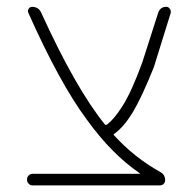

<svg xmlns="http://www.w3.org/2000/svg" viewBox="-20 -567 568 566"><path d="M470.7 -546.9Q476.6 -546.9 480.5 -541Q483.4 -538.1 483.4 -534.2Q483.4 -532.2 483.4 -529.3L433.6 -369.1Q398.4 -281.2 371.1 -235.4Q344.7 -192.4 317.4 -172.9Q313.5 -170.9 316.4 -168Q376 -102.5 453.1 -59.6Q466.8 -51.8 466.8 -36.1Q466.8 -29.3 462.4 -24.9Q458 -20.5 451.2 -20.5H76.2Q69.3 -20.5 64.5 -25.4Q59.6 -30.3 59.6 -37.6Q59.6 -44.9 64.5 -49.8Q69.3 -54.7 76.2 -54.7H390.6Q392.6 -54.7 392.6 -55.7Q392.6 -56.6 391.6 -56.6Q309.6 -112.3 236.3 -213.9Q156.2 -321.3 63.5 -529.3Q60.5 -535.2 64.5 -541Q68.4 -546.9 74.2 -546.9Q93.8 -546.9 101.6 -529.3Q203.1 -306.6 289.1 -200.2Q292 -197.3 295.9 -200.2Q316.4 -215.8 340.8 -253.9Q367.2 -294.9 399.4 -382.8L446.3 -529.3Q452.1 -546.9 470.7 -546.9Z"/></svg>

Font: Gen Jyuu Gothic ExtraLight
Style: Regular
Weight: 100
Designer: [Source Han Sans]
Ryoko NISHIZUKA  (kana & ideographs); Paul D. Hunt (Latin, Greek & Cyrillic); Wenlong ZHANG  (bopomofo
Version: Version 1.002.20150607